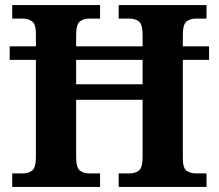

<svg xmlns="http://www.w3.org/2000/svg" viewBox="-20 -734 859 754"><path d="M28 0V-53H70Q91.1 -53 106.1 -64Q121 -75 121 -118V-499H18V-552H121V-600Q121 -640 105.5 -650.5Q90 -661 70 -661H28V-714H373V-661H330Q308.9 -661 293.9 -650Q279 -639 279 -596V-552H540V-596Q540 -639 525.1 -650Q510.1 -661 489 -661H446V-714H791V-661H749Q727.9 -661 712.9 -650Q698 -639 698 -596V-552H801V-499H698V-113Q698 -73 713.5 -63Q729 -53 749 -53H791V0H446V-53H489Q510.1 -53 525.1 -64Q540 -75 540 -118V-342H279V-118Q279 -75 293.9 -64Q308.9 -53 330 -53H373V0ZM279 -403H540V-499H279Z"/></svg>

Font: Noto Serif NP Hmong
Style: Regular
Weight: 400
Designer: Dalton Maag Ltd
Foundry: Dalton Maag Ltd
Version: Version 1.001